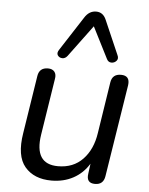

<svg xmlns="http://www.w3.org/2000/svg" viewBox="-54 -812 670 865"><g transform="rotate(5 280.5 -379.0)"><path d="M211 9Q132 9 90.5 -40Q49 -89 66 -193L107 -455Q113 -493 152 -493Q172 -493 181.5 -481Q191 -469 187 -448L147 -193Q126 -58 235 -58Q304 -58 347 -103Q390 -148 401 -223L437 -455Q443 -493 482 -493Q524 -493 518 -449L452 -32Q446 7 408 7Q367 7 374 -37L380 -82Q353 -38 309.5 -14.5Q266 9 211 9ZM458 -581Q466 -565 457 -554.5Q448 -544 434 -544Q420 -544 413 -558L341 -700L235 -557Q225 -544 211.5 -544.5Q198 -545 191 -555.5Q184 -566 195 -582L294 -735Q314 -767 346 -767Q377 -767 391 -735Z"/></g></svg>

Font: Nunito
Style: Italic
Weight: 400
Italic angle: -9°
Designer: Vernon Adams
Foundry: Vernon Adams
Version: Version 3.601; ttfautohint (v1.8.2.53-6de2)